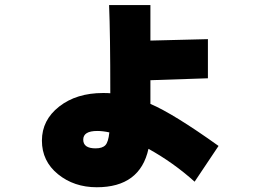

<svg xmlns="http://www.w3.org/2000/svg" viewBox="-20 -665 1040 776"><path d="M396.5 -289.1Q416 -289.1 425.8 -288.1Q425.8 -527.3 420.9 -644.5H587.9V-501L820.3 -506.8V-348.6L587.9 -340.8V-245.1Q681.6 -205.1 863.3 -75.2L766.6 69.3Q680.7 -7.8 580.1 -63.5Q545.9 91.8 371.1 91.8Q279.3 91.8 214.4 39.1Q149.4 -13.7 149.4 -96.7Q149.4 -179.7 219.2 -234.4Q289.1 -289.1 396.5 -289.1ZM366.2 -65.4Q393.6 -65.4 405.8 -78.1Q418 -90.8 421.9 -129.9Q395.5 -135.7 373 -135.7Q316.4 -135.7 316.4 -100.6Q316.4 -65.4 366.2 -65.4Z"/></svg>

Font: GenEi M Gothic v2 Black
Style: Regular
Weight: 900
Version: Version 2.0